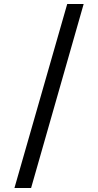

<svg xmlns="http://www.w3.org/2000/svg" viewBox="-20 -812 489 957"><path d="M315 -792H397L135 125H52Z"/></svg>

Font: usinhala85
Style: Book
Weight: 400
Designer: Jelle Bosma - Monotype Design Team
Foundry: Monotype Imaging Inc.
Version: Version 2.003